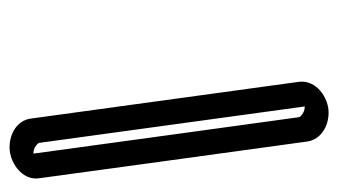

<svg xmlns="http://www.w3.org/2000/svg" viewBox="-173 -510 708 402"><g transform="rotate(90 181.0 -309.0)"><path d="M151.2 -581.7 228.3 -19.4C232.2 8.9 259.4 25 288.9 25C319.6 25 358.3 -0.8 353.3 -36.6C353.2 -37.3 277.5 -591.5 276.1 -599.7C271.6 -625.9 245.7 -643 215.7 -643C184.6 -643 147.3 -617.5 151.2 -581.7ZM202.9 -593C203.6 -593 203.7 -593 204.1 -593C216.4 -593 225.1 -583.1 225.3 -581.4C227.8 -564.9 293.8 -82.4 301.6 -25C300.9 -25 300.9 -25 300.4 -25C288.1 -25 279.5 -34.9 279.2 -36.6Z"/></g></svg>

Font: Hi.
Style: Regular
Weight: 400
Designer: Mew Too, Robert Jablonski
Foundry: Cannot Into Space Fonts
Version: Version 1.996